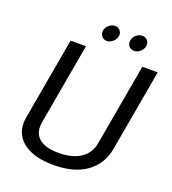

<svg xmlns="http://www.w3.org/2000/svg" viewBox="-156 -986 998 1114"><g transform="rotate(20 343.5 -428.5)"><path d="M56 -159Q56 -170 60 -196L149 -700H244L155 -196Q153 -187 153 -170Q153 -119 192 -91.5Q231 -64 305 -64Q389 -64 440.5 -98Q492 -132 503 -196L592 -700H687L598 -196Q580 -97 504 -42.5Q428 12 302 12Q186 12 121 -33.5Q56 -79 56 -159ZM305 -811Q305 -834 323 -851.5Q341 -869 364 -869Q381 -869 392.5 -857Q404 -845 404 -828Q404 -806 386 -788Q368 -770 346 -770Q329 -770 317 -782Q305 -794 305 -811ZM473 -811Q473 -834 491 -851.5Q509 -869 532 -869Q550 -869 561.5 -857Q573 -845 573 -828Q573 -806 555 -788Q537 -770 515 -770Q496 -770 484.5 -782Q473 -794 473 -811Z"/></g></svg>

Font: KoHo Medium
Style: Italic
Weight: 500
Italic angle: -10°
Designer: Cadson Demak & Katatrad Team
Foundry: Cadson Demak Co.,Ltd.
Version: Version 1.000